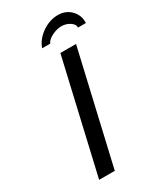

<svg xmlns="http://www.w3.org/2000/svg" viewBox="-225 -993 905 1073"><g transform="rotate(-30 227.5 -456.5)"><path d="M182.1 0H81.1L248 -722.2H349.1ZM455.1 -795.9H404.8Q405.3 -817.9 380.6 -833.5Q356 -849.1 327.1 -849.1Q298.3 -849.1 266.4 -833.5Q234.4 -817.9 225.1 -795.9H172.9Q189.9 -845.2 238.8 -879.2Q287.6 -913.1 340.8 -913.1Q392.1 -913.1 425 -878.9Q458 -844.7 455.1 -795.9Z"/></g></svg>

Font: Perun
Style: Italic
Weight: 400
Italic angle: -12°
Foundry: Stefan Peev, Context Ltd
Version: Version 001.000